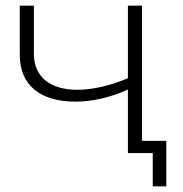

<svg xmlns="http://www.w3.org/2000/svg" viewBox="-20 -542 649 680"><path d="M433 0H521V118H569V-43H483V-522H433V-265C369 -238 307 -224 254 -224C160 -224 100 -268 100 -351V-522H50V-348C50 -236 128 -182 247 -182C305 -182 370 -196 433 -225Z"/></svg>

Font: Chess Sans Light
Style: Regular
Weight: 300
Designer: Wolf Bōese
Foundry: Wolf Bōese
Version: Version 7.223;Glyphs 3.3 (3306)